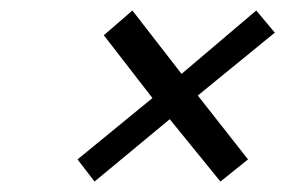

<svg xmlns="http://www.w3.org/2000/svg" viewBox="-20 -413 567 364"><path d="M355 -231.9 450.2 -110.8 397.9 -68.8 301.8 -187 159.2 -68.8 127 -110.8 269 -227.1 176.8 -346.2 231 -393.1 324.2 -272.9 465.8 -393.1 501 -351.1Z"/></svg>

Font: Common Serif
Style: Bold Italic
Weight: 700
Italic angle: -12°
Designer: Philipp H. Poll, Khaled Hosny
Foundry: Stefan Peev, Context Ltd.
Version: Version 1.026